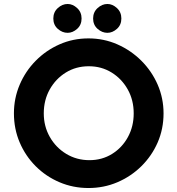

<svg xmlns="http://www.w3.org/2000/svg" viewBox="-20 -937 892 965"><path d="M50 -367.5Q50 -443 78.9 -511.1Q107.8 -579.3 159.5 -631.6Q211.2 -684 279.1 -714Q347 -744 424.5 -744Q502 -744 570 -714Q638 -684 690.5 -631.7Q742.9 -579.4 772.5 -511.4Q802 -443.3 802 -367.2Q802 -289 772.5 -221.1Q742.9 -153.3 690.5 -101.6Q638 -50 570 -21Q502 8 424.7 8Q347.3 8 279.2 -21Q211 -50 159.5 -101.5Q108 -153 79 -221Q50 -288.9 50 -367.5ZM200 -367Q200 -302.1 230.4 -248.6Q260.9 -195.1 313 -163.6Q365.2 -132 429.5 -132Q493 -132 543.5 -163.5Q594 -195 623 -248.3Q652 -301.5 652 -367Q652 -434 622 -487.5Q592 -541 541 -572.5Q490 -604 426.4 -604Q362 -604 311 -572.5Q260 -541 230 -487.5Q200 -434 200 -367ZM248 -844Q248 -876 270.5 -896.5Q293 -917 320 -917Q345.5 -917 367.7 -896.5Q390 -876 390 -844Q390 -811.9 367.7 -791.9Q345.3 -772 319.8 -772Q293 -772 270.5 -791.9Q248 -811.9 248 -844ZM448 -844Q448 -876 470.5 -896.5Q493 -917 520 -917Q545.5 -917 567.7 -896.5Q590 -876 590 -844Q590 -811.9 567.7 -791.9Q545.3 -772 519.8 -772Q493 -772 470.5 -791.9Q448 -811.9 448 -844Z"/></svg>

Font: Reem Kufi Fun
Style: Regular
Weight: 400
Designer: Khaled Hosny
Version: Version 1.005